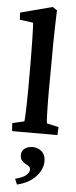

<svg xmlns="http://www.w3.org/2000/svg" viewBox="-63 -712 406 1026"><g transform="rotate(5 140.0 -199.0)"><path d="M18.6 0 15.6 -43 79.1 -57.6Q81.1 -66.4 82 -91.8Q83 -117.2 84 -153.8Q85 -190.4 85 -230.5V-353.5Q85 -387.7 84.5 -423.3Q84 -459 83.5 -491.2Q83 -523.4 82 -548.3Q81.1 -573.2 80.1 -586.9L7.8 -596.7L5.9 -634.8L176.8 -679.7L201.2 -664.1Q200.2 -623 198.7 -583.5Q197.3 -543.9 196.8 -495.1Q196.3 -446.3 196.3 -376L195.3 -227.5Q195.3 -163.1 196.8 -114.7Q198.2 -66.4 200.2 -57.6L263.7 -43L261.7 0ZM69.3 282.2 56.6 252Q97.7 242.2 114.7 227.1Q131.8 211.9 131.8 197.3Q131.8 185.5 123.5 179.2Q115.2 172.9 104 167Q92.8 161.1 84.5 151.4Q76.2 141.6 76.2 122.1Q76.2 101.6 92.8 88.4Q109.4 75.2 134.8 75.2Q153.3 75.2 169.4 83Q185.5 90.8 195.3 106.4Q205.1 122.1 205.1 146.5Q205.1 173.8 189.5 201.2Q173.8 228.5 144 250Q114.3 271.5 69.3 282.2Z"/></g></svg>

Font: Crimson Pro SemiBold
Style: Regular
Weight: 600
Designer: Jacques Le Bailly
Foundry: Baron von Fonthausen
Version: Version 1.003